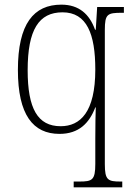

<svg xmlns="http://www.w3.org/2000/svg" viewBox="-20 -566 573 826"><path d="M297 240H506V215H499C444 215 431 209 431 140V-437C431 -506 442 -511 505 -511H513V-536H398L392 -438H389C365 -505 320 -546 244 -546C125 -546 57 -464 57 -265C57 -72 122 10 236 10C319 10 364 -36 390 -104H392C391 -83 390 -22 390 31V139C390 209 377 215 321 215H297ZM241 -23C142 -23 99 -99 99 -264C99 -438 147 -513 249 -513C354 -513 390 -419 390 -267C390 -83 325 -23 241 -23Z"/></svg>

Font: Noto Serif Hebrew SemiCondensed ExtraLight
Style: Regular
Weight: 200
Width: 4
Designer: Monotype Design Team
Foundry: Monotype Imaging Inc.
Version: Version 2.004